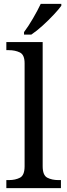

<svg xmlns="http://www.w3.org/2000/svg" viewBox="-20 -979 350 999"><path d="M13 0V-42H26Q60 -42 84 -54.5Q108 -67 108 -114V-650Q108 -694 83.5 -706Q59 -718 26 -718H13V-760H202V-114Q202 -67 226 -54.5Q250 -42 284 -42H297V0ZM105 -812Q127 -841 151.5 -883Q176 -925 192 -959H299V-949Q287 -932 260 -903Q233 -874 201.5 -845.5Q170 -817 143 -799H105Z"/></svg>

Font: Noto Serif Grantha
Style: Regular
Weight: 400
Designer: Monotype Design Team
Foundry: Monotype Imaging Inc.
Version: Version 2.004; ttfautohint (v1.8.4.7-5d5b)